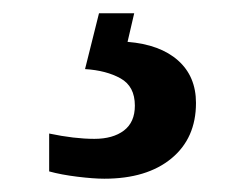

<svg xmlns="http://www.w3.org/2000/svg" viewBox="-20 -29 373 289"><path d="M137 240Q121 240 96.5 237Q72 234 54 229V172Q92 180 122 180Q150 180 166.5 167.5Q183 155 183 130Q183 101 161.5 89Q140 77 108 75L129 -9H182L172 34Q221 38 248 62Q275 86 275 126Q275 179 238 209.5Q201 240 137 240Z"/></svg>

Font: Noto Serif Toto SemiBold
Style: Regular
Weight: 600
Designer: Monotype Design Team
Foundry: Monotype Imaging Inc.
Version: Version 2.001; ttfautohint (v1.8.4.7-5d5b)